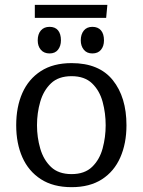

<svg xmlns="http://www.w3.org/2000/svg" viewBox="-20 -764 591 794"><path d="M276 10Q200 10 149 -23Q98 -56 72.5 -113.5Q47 -171 47 -246Q47 -322 72.5 -379.5Q98 -437 149 -470Q200 -503 276 -503Q390 -503 446.5 -432.5Q503 -362 503 -246Q503 -171 477.5 -113Q452 -55 401.5 -22.5Q351 10 276 10ZM276 -44Q330 -44 361 -74Q392 -104 404.5 -150.5Q417 -197 417 -246Q417 -296 404.5 -342.5Q392 -389 361 -419Q330 -449 276 -449Q222 -449 191 -419.5Q160 -390 146.5 -343.5Q133 -297 133 -246Q133 -196 146.5 -149.5Q160 -103 191 -73.5Q222 -44 276 -44ZM362 -543Q339 -543 326.5 -558.5Q314 -574 314 -597Q314 -622 326.5 -637.5Q339 -653 362 -653Q385 -653 397.5 -638.5Q410 -624 410 -597Q410 -573 397.5 -558Q385 -543 362 -543ZM185 -543Q162 -543 149 -558Q136 -573 136 -597Q136 -623 149 -638Q162 -653 185 -653Q208 -653 220 -638.5Q232 -624 232 -597Q232 -574 220 -558.5Q208 -543 185 -543ZM124 -690V-744H424L419 -690Z"/></svg>

Font: Andada Pro
Style: Regular
Weight: 400
Designer: Carolina Giovagnoli
Foundry: Huerta Tipografica
Version: Version 3.003